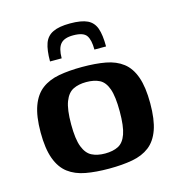

<svg xmlns="http://www.w3.org/2000/svg" viewBox="-92 -661 698 748"><g transform="rotate(-15 257.5 -287.0)"><path d="M256 -580Q302 -580 326 -568.5Q350 -557 359.5 -530.5Q369 -504 369 -457H322Q322 -496 309.5 -514Q297 -532 256 -532Q220 -532 205 -514.5Q190 -497 190 -457H143Q143 -503 152.5 -529.5Q162 -556 187 -568Q212 -580 256 -580ZM258 6Q205 6 164 -1.5Q123 -9 94.5 -30.5Q66 -52 51 -93Q36 -134 36 -199Q36 -264 51 -305Q66 -346 94.5 -367.5Q123 -389 164 -396.5Q205 -404 258 -404Q312 -404 352.5 -396.5Q393 -389 421 -367.5Q449 -346 463.5 -305Q478 -264 478 -199Q478 -133 463.5 -92.5Q449 -52 421 -30.5Q393 -9 352 -1.5Q311 6 258 6ZM258 -55Q290 -55 311.5 -66Q333 -77 344 -108Q355 -139 355 -199Q355 -259 344 -290Q333 -321 311.5 -332Q290 -343 258 -343Q227 -343 205 -332Q183 -321 171 -290Q159 -259 159 -199Q159 -139 171 -108Q183 -77 205 -66Q227 -55 258 -55Z"/></g></svg>

Font: Genos Thin SemiBold
Style: Regular
Weight: 600
Version: Version 1.010